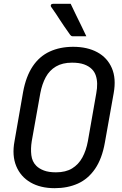

<svg xmlns="http://www.w3.org/2000/svg" viewBox="-20 -965 640 1005"><path d="M363 -720Q437 -720 489.5 -691.5Q542 -663 565.5 -608.5Q589 -554 575 -477L529 -219Q514 -134 477.5 -81Q441 -28 387.5 -4Q334 20 266 20Q192 20 140 -10Q88 -40 65 -95.5Q42 -151 56 -226L101 -484Q116 -565 151 -617.5Q186 -670 240 -695Q294 -720 363 -720ZM146 -225Q140 -187 144 -153Q148 -119 170 -97Q185 -82 210 -72.5Q235 -63 273 -63Q324 -63 357.5 -83.5Q391 -104 411 -140.5Q431 -177 440 -226L484 -477Q489 -504 488.5 -527Q488 -550 481.5 -569.5Q475 -589 461 -603Q445 -619 420 -628Q395 -637 357 -637Q307 -637 273 -617Q239 -597 219.5 -561Q200 -525 191 -477ZM350 -945Q365 -914 378 -886.5Q391 -859 404.5 -832.5Q418 -806 432 -775Q419 -775 408.5 -775Q398 -775 387.5 -775Q377 -775 362 -775Q356 -775 352.5 -777.5Q349 -780 347 -783Q328 -810 315.5 -828Q303 -846 293.5 -861Q284 -876 273 -892.5Q262 -909 247 -930Q244 -935 247 -940Q250 -945 257 -945Q278 -945 291.5 -945Q305 -945 318.5 -945Q332 -945 350 -945Z"/></svg>

Font: Rec Mono Linear
Style: Italic
Weight: 400
Italic angle: -10°
Monospace: yes
Version: Version 1.085; ttfautohint (v1.8.4.7-5d5b)